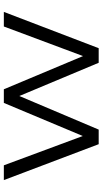

<svg xmlns="http://www.w3.org/2000/svg" viewBox="213 -747 534 1000"><g transform="rotate(-90 480.0 -247.0)"><path d="M229 0 42 -494H119L273 -79H270L444 -494H515L689 -79H687L842 -494H918L729 0H653L478 -418H482L305 0Z"/></g></svg>

Font: Nunito Sans 7pt SemiExpanded Light
Style: Regular
Weight: 300
Width: 6
Designer: Vernon Adams
Foundry: Vernon Adams
Version: Version 3.101;gftools[0.9.27]